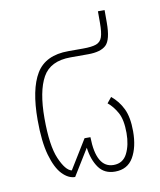

<svg xmlns="http://www.w3.org/2000/svg" viewBox="-71 -642 591 709"><g transform="rotate(-10 224.0 -287.0)"><path d="M304 10Q264 10 243 -19.5Q222 -49 216 -95L155 4Q130 4 107 -20Q84 -44 69.5 -95Q55 -146 55 -227Q55 -342 90 -400Q125 -458 211 -458H266Q299 -458 315.5 -464Q332 -470 338 -487.5Q344 -505 344 -541V-584H369V-537Q369 -473 348.5 -453.5Q328 -434 281 -434H215Q139 -434 110 -382Q81 -330 81 -229Q81 -126 102.5 -76.5Q124 -27 147 -22L214 -131H236Q238 -15 303 -15Q338 -15 354 -46.5Q370 -78 370 -123Q370 -173 355 -200Q340 -227 320 -243L337 -264Q364 -242 379.5 -210Q395 -178 395 -125Q395 -66 373 -28Q351 10 304 10Z"/></g></svg>

Font: Noto Sans Thai UI Cond Thin
Style: Regular
Weight: 100
Width: 3
Designer: Monotype Design Team
Foundry: Monotype Imaging Inc.
Version: Version 2.000